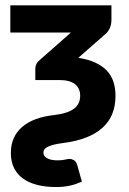

<svg xmlns="http://www.w3.org/2000/svg" viewBox="-20 -536 493 734"><path d="M115 -272.5Q115 -293.5 133 -307.5L251 -411.5H19.5V-515.5H406V-459.5Q406 -441.5 398.5 -426Q391 -410.5 378 -401.5L279.5 -315Q317.5 -309 344.5 -296.5Q371.5 -284 388.8 -265.5Q406 -247 413.8 -222.8Q421.5 -198.5 421.5 -169.5Q421.5 -91.5 371 -46.8Q320.5 -2 223 10.5Q199 13.5 184 17.5Q169 21.5 160.5 26.2Q152 31 149 36.2Q146 41.5 146 47.5Q146 61.5 160.5 69.2Q175 77 200.5 77Q210 77 216.8 76.2Q223.5 75.5 228.8 74.2Q234 73 238 72.2Q242 71.5 246 71.5Q254 71.5 262.8 76.5Q271.5 81.5 276 97.5L293 158.5Q280 164 268.8 167.8Q257.5 171.5 245.8 174Q234 176.5 221.2 177.8Q208.5 179 193.5 179Q154.5 179 122.8 171Q91 163 68.5 147Q46 131 33.8 106.5Q21.5 82 21.5 49Q21.5 -13.5 64.5 -50.5Q107.5 -87.5 186 -96Q237.5 -102 262 -120Q286.5 -138 286.5 -170Q286.5 -198.5 266.8 -214.2Q247 -230 207 -230H115Z"/></svg>

Font: Lato Heavy
Style: Regular
Weight: 800
Designer: Lukasz Dziedzic
Foundry: tyPoland Lukasz Dziedzic
Version: Version 2.007; 2014-02-27